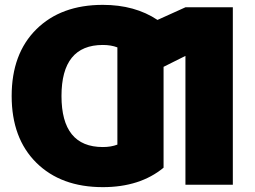

<svg xmlns="http://www.w3.org/2000/svg" viewBox="-20 -760 1051 790"><path d="M743 -730H938V0H743V-530L653 -485V-70Q556 10 403 10Q231 10 129.5 -90.5Q28 -191 28 -365Q28 -539 129.5 -639.5Q231 -740 403 -740Q535 -740 628 -678ZM403 -155Q437 -155 463 -165V-565Q437 -575 403 -575Q233 -575 233 -365Q233 -155 403 -155Z"/></svg>

Font: M PLUS 1p Black
Style: Regular
Weight: 900
Version: Version 1.061